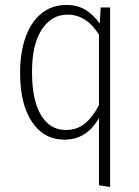

<svg xmlns="http://www.w3.org/2000/svg" viewBox="-20 -552 562 774"><path d="M424 -522V202L379 195V-76Q329 11 240 11Q157 11 109 -60.5Q61 -132 61 -259Q61 -341 83.5 -403Q106 -465 148 -498.5Q190 -532 247 -532Q294 -532 326 -511.5Q358 -491 382 -457L386 -522ZM379 -128V-412Q329 -493 252 -493Q188 -493 148.5 -433Q109 -373 109 -263Q109 -149 145 -88.5Q181 -28 245 -28Q290 -28 321.5 -53.5Q353 -79 379 -128Z"/></svg>

Font: Fira Sans Condensed ExtraLight
Style: Regular
Weight: 275
Width: 3
Designer: Carrois Corporate & Edenspiekermann AG
Foundry: Carrois Corporate GbR & Edenspiekermann AG
Version: Version 4.203